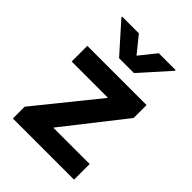

<svg xmlns="http://www.w3.org/2000/svg" viewBox="-218 -869 977 977"><g transform="rotate(45 271.0 -380.0)"><path d="M52.2 0V-85L317.9 -413.6V-416.5H58.6V-529.3H484.9V-436.5L232.4 -115.2V-112.3H492.2V0ZM199.2 -759.8 271 -670.9 342.3 -759.8H463.4V-754.4L324.2 -599.1H217.3L78.6 -754.4V-759.8Z"/></g></svg>

Font: Inter Cardless Tabular Bold
Style: Bold
Weight: 700
Designer: Rasmus Andersson
Foundry: rsms
Version: Version 4.000;git-4fc901f